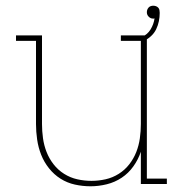

<svg xmlns="http://www.w3.org/2000/svg" viewBox="-20 -644 640 672"><path d="M297 8Q269 8 242 2Q215 -4 192 -18.5Q169 -33 151.5 -55Q134 -77 124 -102.5Q114 -128 110 -155.5Q106 -183 106 -210V-501H36V-520H127V-210Q127 -185 130.5 -160Q134 -135 143 -112Q152 -89 167.5 -69Q183 -49 204.5 -35.5Q226 -22 250.5 -16.5Q275 -11 300 -11Q325 -11 349.5 -16.5Q374 -22 395.5 -35.5Q417 -49 432.5 -69Q448 -89 457 -112Q466 -135 469.5 -160Q473 -185 473 -210V-501H403V-520H494V-19H564V0H473V-113Q464 -86 447 -62Q430 -38 406 -22Q382 -6 353.5 1Q325 8 297 8ZM484 -501 477 -515Q496 -523 507 -541Q518 -559 521 -580Q520 -579 518.5 -579Q517 -579 515 -579Q507 -579 500.5 -585.5Q494 -592 494 -601Q494 -606 495.5 -610Q497 -614 500 -617.5Q503 -621 507.5 -622.5Q512 -624 516 -624Q521 -624 525.5 -622.5Q530 -621 533.5 -617.5Q537 -614 538 -609Q539 -604 539 -599Q539 -584 536 -569.5Q533 -555 526.5 -541.5Q520 -528 508.5 -517.5Q497 -507 484 -501Z"/></svg>

Font: Iosevka HT Thin Extended
Style: Regular
Weight: 100
Width: 7
Monospace: yes
Designer: Belleve Invis
Foundry: Belleve Invis
Version: Version 32.3.0; ttfautohint (v1.8.4)